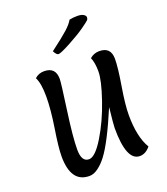

<svg xmlns="http://www.w3.org/2000/svg" viewBox="-165 -1031 1007 1160"><g transform="rotate(-20 338.5 -451.0)"><path d="M90 -153Q90 -208 108.5 -325Q127 -442 127 -526Q127 -610 106 -650Q131 -673 166 -673Q240 -673 240 -597Q240 -572 216.5 -405Q193 -238 193 -159Q193 -80 241 -80Q281 -80 338 -174Q395 -268 435 -385.5Q475 -503 475 -559.5Q475 -616 460 -650Q486 -673 521 -673Q595 -673 595 -597Q595 -542 576 -428Q557 -314 557 -249Q557 -107 604 -30Q574 7 536 7Q450 7 450 -204Q450 -224 462 -335Q377 -134 320 -60Q296 -28 266.5 -6Q237 16 209 16Q90 16 90 -153ZM285 -740Q272 -740 258 -768Q338 -828 371.5 -858.5Q405 -889 418 -913Q442 -918 468.5 -918Q495 -918 508.5 -909.5Q522 -901 522 -890.5Q522 -880 515.5 -873Q509 -866 470.5 -838.5Q432 -811 366 -775.5Q300 -740 285 -740Z"/></g></svg>

Font: Paprika
Style: Regular
Weight: 400
Designer: Eduardo Rodriguez Tunni
Foundry: Eduardo Rodriguez Tunni
Version: Version 1.001